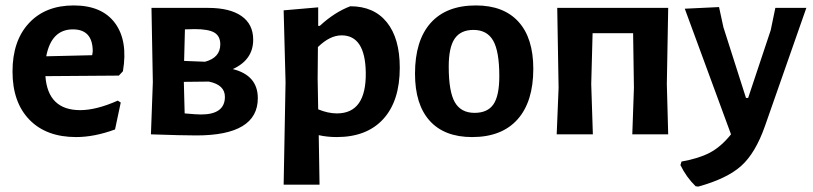

<svg xmlns="http://www.w3.org/2000/svg" viewBox="-20 -494 2988 706"><path d="M260 10Q150 10 88 -54Q26 -118 26 -231Q26 -344 86.5 -409Q147 -474 251 -474Q355 -474 403 -409Q451 -344 432 -232L417 -216L147 -214Q156 -89 275 -89Q334 -89 413 -124L424 -117L403 -18Q327 10 260 10ZM248 -386Q169 -386 150 -287L319 -291L321 -305Q321 -386 248 -386Z M535 0 542 -192 537 -465H745Q825 -465 868 -435Q911 -405 911 -348Q911 -274 836 -240Q928 -217 928 -133Q928 4 702 4Q649 4 535 0ZM695 -387Q690 -387 678.5 -386.5Q667 -386 660 -386L657 -270L734 -267Q790 -282 790 -331Q790 -361 768.5 -374Q747 -387 695 -387ZM748 -194 656 -193 659 -77Q703 -73 719 -73Q807 -73 807 -138Q807 -182 748 -194Z M1150 -467V-399H1156Q1210 -449 1268 -471Q1355 -471 1402.5 -412Q1450 -353 1450 -245Q1450 -123 1389.5 -56.5Q1329 10 1218 10Q1183 10 1152 3L1155 185H1023L1030 -192L1023 -456ZM1148 -205 1150 -92Q1186 -77 1219 -77Q1327 -77 1325 -227Q1323 -364 1236 -364Q1193 -364 1149 -321Z M1730 -474Q1832 -474 1886.5 -414Q1941 -354 1941 -241Q1941 -120 1883 -55Q1825 10 1716 10Q1614 10 1560 -50Q1506 -110 1506 -223Q1506 -345 1563.5 -409.5Q1621 -474 1730 -474ZM1721 -384Q1674 -384 1652 -352Q1630 -320 1630 -249Q1630 -157 1652.5 -118Q1675 -79 1725 -79Q1773 -79 1794.5 -110.5Q1816 -142 1816 -214Q1816 -305 1793.5 -344.5Q1771 -384 1721 -384Z M2027 0 2034 -171 2029 -465H2437L2432 -185L2437 0H2305L2311 -171L2308 -372H2159L2154 -185L2160 0Z M2624 -468 2640 -394 2723 -134H2731L2814 -383L2831 -465H2945L2793 -31Q2758 69 2705.5 116Q2653 163 2548 192L2538 191Q2504 158 2482 113L2486 100Q2549 89 2590 67.5Q2631 46 2668 0L2498 -462Z"/></svg>

Font: Alegreya Sans SC
Style: Bold
Weight: 700
Designer: Juan Pablo del Peral
Foundry: Huerta Tipografica
Version: Version 2.007